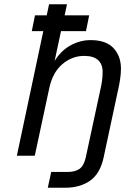

<svg xmlns="http://www.w3.org/2000/svg" viewBox="-20 -730 644 900"><path d="M204 150 220 76H299Q331 76 352 62Q373 48 382 8L452 -317Q456 -334 458.5 -353Q461 -372 461 -394Q461 -429 439.5 -448.5Q418 -468 375 -468Q318 -468 272.5 -429.5Q227 -391 211 -317L143 0H59L183 -584H129L144 -658H199L210 -710H294L283 -658H398L383 -584H266L236 -444Q266 -493 311 -517.5Q356 -542 405 -542Q477 -542 512 -504.5Q547 -467 547 -408Q547 -384 542.5 -355Q538 -326 533 -306L466 7Q450 83 403 116.5Q356 150 285 150Z"/></svg>

Font: Geist Regular
Style: Italic
Weight: 400
Italic angle: -12°
Designer: Basement.studio, Andrés Briganti, Mateo Zaragoza
Foundry: Basement.studio, Vercel, Andrés Briganti, Guido Ferreyra, Mateo Zaragoza
Version: Version 1.500; ttfautohint (v1.8.4.7-5d5b)